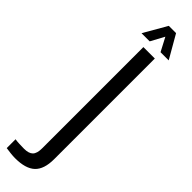

<svg xmlns="http://www.w3.org/2000/svg" viewBox="-398 -733 914 914"><g transform="rotate(45 59.0 -275.5)"><path d="M-4.5 206Q-18.5 206 -36 204Q-53.5 202 -66.5 200V140.5Q-54.5 142.5 -37.8 143.2Q-21 144 -6 144Q25.5 144 39.5 130Q53.5 116 53.5 82.5V-600H130.5V77.5Q130.5 145.5 98.2 175.8Q66 206 -4.5 206ZM0.5 -640.5 67.5 -757H116.5L183.5 -640.5H128.5L92.5 -709L55.5 -640.5Z"/></g></svg>

Font: Big Shoulders Stencil Display Thin Medium
Style: Regular
Weight: 500
Version: Version 2.001